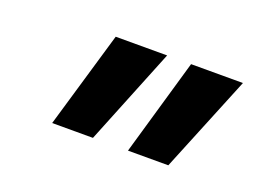

<svg xmlns="http://www.w3.org/2000/svg" viewBox="-50 -849 540 407"><g transform="rotate(20 220.5 -646.0)"><path d="M261 -537 324 -755H441L352 -537ZM90 -537 154 -755H270L182 -537Z"/></g></svg>

Font: DM Sans
Style: Bold Italic
Weight: 700
Italic angle: -10°
Designer: Colophon Foundry, Jonny Pinhorn
Foundry: Colophon Foundry
Version: Version 4.004;gftools[0.9.30]